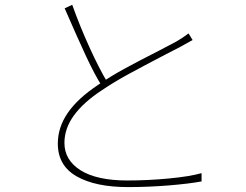

<svg xmlns="http://www.w3.org/2000/svg" viewBox="-20 -761 1017 793"><path d="M722.7 -566.4 662.1 -535.2Q568.4 -486.3 510.3 -454.6Q452.1 -422.9 401.4 -388.7Q325.2 -338.9 285.6 -284.7Q246.1 -230.5 246.1 -170.9Q246.1 -99.6 313 -57.6Q379.9 -15.6 505.9 -15.6Q591.8 -15.6 678.2 -23.9Q764.6 -32.2 812.5 -45.9V-11.7Q760.7 -2 676.3 4.9Q591.8 11.7 508.8 11.7Q374 11.7 296.4 -32.7Q218.8 -77.1 218.8 -168Q218.8 -234.4 259.3 -293.9Q299.8 -353.5 384.8 -410.2Q435.5 -445.3 496.6 -478.5Q557.6 -511.7 636.7 -551.8L709 -589.8Q722.7 -597.7 734.9 -606Q747.1 -614.3 758.8 -623L775.4 -595.7Q769.5 -591.8 722.7 -566.4ZM424.8 -418.9 402.3 -403.3Q372.1 -450.2 335.4 -528.8Q298.8 -607.4 247.1 -726.6L278.3 -741.2Q309.6 -653.3 349.6 -565.4Q389.6 -477.5 424.8 -418.9Z"/></svg>

Font: Min Sans VF VF
Style: Regular
Weight: 400
Designer: Jinseong-Kim, NotoSansCJK, Nunito
Foundry: Jinseong-Kim
Version: Version 1.420;Glyphs 3.1.2 (3151)